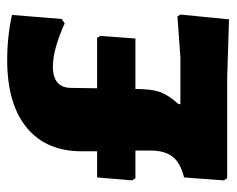

<svg xmlns="http://www.w3.org/2000/svg" viewBox="-80 -556 642 521"><g transform="rotate(-90 240.5 -296.0)"><path d="M398 -353 403 -344 396 -249H259V-247Q259 -206 251 -183Q243 -160 218 -132V-127H345L456 -135L461 -127L448 5L291 0H17L11 -9L19 -117Q59 -127 75.5 -148.5Q92 -170 92 -208V-249H17L11 -258L19 -353H90V-392Q89 -490 153.5 -543.5Q218 -597 338 -597Q401 -597 460 -584L449 -449L437 -441Q366 -473 320 -473Q262 -473 262 -423L261 -353Z"/></g></svg>

Font: Alegreya Sans SC Black
Style: Regular
Weight: 900
Designer: Juan Pablo del Peral
Foundry: Huerta Tipografica
Version: Version 2.007